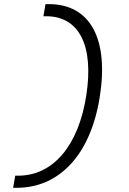

<svg xmlns="http://www.w3.org/2000/svg" viewBox="-20 -811 626 929"><path d="M43.5 97.7H60.5C270 97.7 419.4 -65.9 462.9 -343.3C507.3 -624.5 415.5 -791 216.8 -791H200.2L189.9 -732.4H203.6C362.8 -732.4 435.1 -590.3 397.5 -349.6C359.9 -105.5 236.8 39.1 67.4 39.1H53.7Z"/></svg>

Font: Cascadia Code NF Light
Style: Italic
Weight: 300
Italic angle: -10°
Monospace: yes
Designer: Aaron Bell
Foundry: Saja Typeworks
Version: Version 2404.023